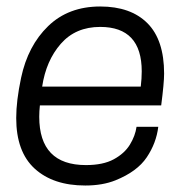

<svg xmlns="http://www.w3.org/2000/svg" viewBox="-20 -561 584 592"><path d="M243 11Q144 11 87 -41Q30 -93 30 -197Q30 -250 45 -321Q66 -420 128.5 -480.5Q191 -541 289 -541Q383 -541 434.5 -489.5Q486 -438 486 -334Q486 -305 477 -236H103Q101 -218 101 -201Q101 -52 245 -52Q298 -52 331 -70Q364 -88 380.5 -115Q397 -142 401 -170H468Q462 -120 432.5 -76Q403 -32 336 -5Q296 11 243 11ZM414 -294Q417 -319 417 -341Q417 -478 289 -478Q213 -478 167.5 -426Q122 -374 110 -294Z"/></svg>

Font: Tanohe Sans
Style: Italic
Weight: 400
Designer: Village Type and Design LLC & Cristiano Sobral
Foundry: Cooper Hewitt Smithsonian Design Museum
Version: Version 1.00;September 29, 2021;FontCreator 13.0.0.2655 64-b